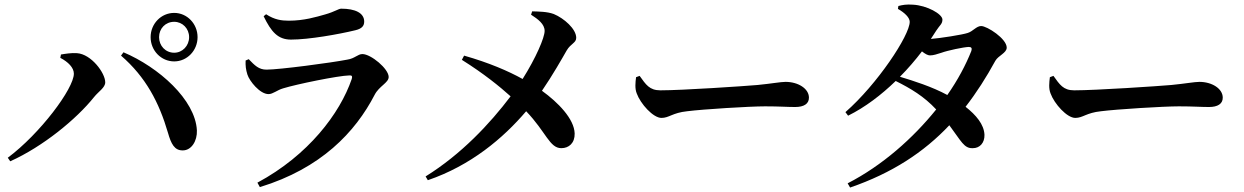

<svg xmlns="http://www.w3.org/2000/svg" viewBox="-20 -798 5590 863"><path d="M763 -522C821 -522 868 -571 868 -631C868 -691 821 -740 763 -740C704 -740 657 -691 657 -631C657 -571 704 -522 763 -522ZM15 -89 26 -73C173 -139 324 -263 403 -362C423 -387 453 -404 453 -428C453 -470 390 -555 326 -559C302 -561 272 -556 254 -553L251 -538C286 -520 312 -494 312 -467C312 -400 160 -197 15 -89ZM802 -122C840 -122 867 -164 865 -212C858 -350 693 -496 535 -563L524 -548C635 -452 695 -338 735 -201C749 -152 764 -121 802 -122ZM763 -561C724 -561 695 -592 695 -631C695 -670 724 -700 763 -700C800 -700 830 -670 830 -631C830 -592 800 -561 763 -561Z M1137 23 1148 43C1423 -41 1577 -204 1664 -372C1684 -411 1727 -426 1727 -452C1727 -489 1647 -555 1609 -555C1588 -555 1575 -535 1541 -530C1470 -516 1235 -485 1178 -485C1143 -485 1125 -504 1098 -532L1084 -526C1083 -503 1085 -485 1092 -463C1101 -434 1148 -375 1187 -375C1207 -375 1225 -393 1253 -401C1311 -419 1500 -458 1550 -459C1561 -460 1565 -456 1561 -443C1508 -288 1366 -100 1137 23ZM1288 -620C1368 -620 1503 -644 1577 -662C1607 -669 1617 -682 1617 -701C1617 -740 1576 -759 1514 -759C1501 -759 1487 -746 1441 -733C1402 -722 1347 -705 1278 -705C1246 -705 1214 -709 1176 -734L1165 -725C1199 -655 1229 -620 1288 -620Z M2503 -132C2537 -132 2564 -155 2563 -198C2561 -264 2488 -338 2416 -390C2464 -460 2507 -536 2527 -571C2545 -602 2570 -605 2570 -628C2570 -668 2515 -716 2469 -735C2439 -746 2402 -746 2372 -747L2367 -732C2398 -712 2428 -690 2428 -659C2428 -629 2389 -538 2329 -443C2264 -479 2178 -516 2066 -548L2056 -529C2155 -467 2226 -409 2275 -365C2182 -242 2054 -105 1893 -5L1903 12C2096 -54 2241 -176 2345 -298C2435 -204 2450 -132 2503 -132Z M2953 -268C2988 -268 3002 -291 3069 -298C3140 -307 3349 -320 3419 -320C3484 -320 3517 -317 3554 -317C3593 -317 3616 -331 3616 -359C3616 -400 3567 -430 3511 -430C3489 -430 3447 -422 3385 -416C3328 -411 3047 -392 2948 -392C2899 -392 2883 -418 2855 -457L2839 -451C2836 -428 2833 -400 2842 -378C2859 -331 2916 -268 2953 -268Z M3780 -294 3792 -278C3869 -316 3942 -372 4006 -434C4074 -400 4133 -365 4188 -306C4084 -177 3946 -54 3790 26L3801 45C3990 -20 4133 -114 4247 -235C4301 -163 4313 -130 4353 -132C4384 -132 4406 -156 4405 -192C4403 -239 4367 -281 4320 -318C4369 -381 4413 -450 4454 -525C4467 -548 4505 -560 4505 -584C4505 -624 4417 -681 4390 -681C4369 -681 4353 -657 4330 -650C4307 -642 4205 -626 4164 -623L4188 -660C4204 -685 4216 -690 4216 -710C4216 -735 4146 -774 4083 -777C4054 -779 4037 -776 4018 -771L4016 -758C4046 -741 4069 -719 4069 -700C4069 -639 3923 -419 3780 -294ZM4238 -371C4170 -408 4085 -435 4025 -453C4061 -489 4095 -529 4124 -567C4138 -556 4150 -549 4160 -549C4177 -549 4192 -555 4212 -561C4239 -571 4310 -586 4334 -587C4346 -587 4350 -582 4346 -569C4321 -506 4285 -438 4238 -371Z M4813 -268C4848 -268 4862 -291 4929 -298C5000 -307 5209 -320 5279 -320C5344 -320 5377 -317 5414 -317C5453 -317 5476 -331 5476 -359C5476 -400 5427 -430 5371 -430C5349 -430 5307 -422 5245 -416C5188 -411 4907 -392 4808 -392C4759 -392 4743 -418 4715 -457L4699 -451C4696 -428 4693 -400 4702 -378C4719 -331 4776 -268 4813 -268Z"/></svg>

Font: GenRyuMin2 TW B
Style: Regular
Weight: 700
Version: Version 2.100;PS 2.1;hotconv 16.6.51;makeotf.lib2.5.65220 DE